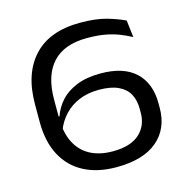

<svg xmlns="http://www.w3.org/2000/svg" viewBox="-100 -747 837 855"><g transform="rotate(-15 319.0 -319.0)"><path d="M334.3 12.7Q247.5 12.7 185.1 -20Q122.7 -52.7 89 -115.9Q55.3 -179.1 55.3 -270.3V-351.2Q55.3 -493.2 128.7 -572Q202 -650.9 343.3 -650.9Q414.5 -650.9 463.2 -637.1Q511.8 -623.3 546.3 -606.5L555.8 -527.7Q529.5 -542 500.8 -553.1Q472.1 -564.3 436.6 -570.7Q401.2 -577 354.7 -577Q249.2 -577 196.1 -519.1Q142.9 -461.3 142.9 -350V-266Q142.9 -198.1 166.1 -152.1Q189.3 -106.1 232.5 -83Q275.8 -59.8 336.3 -59.8Q418.1 -59.8 459.4 -96.6Q500.6 -133.4 500.6 -194.6V-211.6Q500.6 -251.4 485 -280.1Q469.4 -308.9 435.3 -324.8Q401.3 -340.7 346.5 -340.7Q294.8 -340.7 254.4 -323.8Q214.1 -306.9 186.3 -276.9Q158.5 -247 143.7 -208.2L132.8 -271.8H146.9Q159.8 -309.9 187.9 -341.1Q216 -372.2 261.8 -390.7Q307.6 -409.2 372.3 -409.2Q478.2 -409.2 533 -357.9Q587.8 -306.5 587.8 -213.4V-193.2Q587.8 -97.2 522.9 -42.3Q458.1 12.7 334.3 12.7Z"/></g></svg>

Font: Anek Gurmukhi Medium SemiExpanded
Style: Regular
Weight: 500
Width: 6
Version: Version 1.003